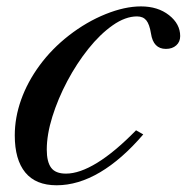

<svg xmlns="http://www.w3.org/2000/svg" viewBox="-20 -554 569 585"><path d="M152.5 10.5Q89 10.5 57 -28.5Q25 -67.5 25 -141.5Q25 -196 44.5 -250.5Q64 -305 101 -355.2Q138 -405.5 190 -446Q243.5 -487.5 301.8 -511Q360 -534.5 409.5 -534.5Q461 -534.5 495 -507.8Q529 -481 529 -444Q529 -426.5 517 -415.8Q505 -405 485.5 -405Q447 -405 440 -452Q435.5 -480 425.8 -492Q416 -504 397.5 -504Q362 -504 323.5 -477Q285 -450 249.2 -405.2Q213.5 -360.5 185 -306.8Q156.5 -253 139.5 -198.5Q122.5 -144 122.5 -98Q122.5 -61 135.8 -43Q149 -25 181 -25Q222.5 -25 276.2 -58Q330 -91 394.5 -157L416.5 -144.5Q351.5 -68.5 284.8 -29Q218 10.5 152.5 10.5Z"/></svg>

Font: Libre Caslon Text
Style: Italic
Weight: 400
Italic angle: -22.583°
Designer: Pablo Impallari, Rodrigo Fuenzalida, Katja Schimmel
Foundry: Pablo Impallari, Rodrigo Fuenzalida
Version: Version 2.000